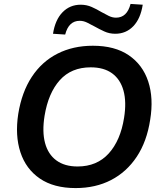

<svg xmlns="http://www.w3.org/2000/svg" viewBox="-20 -948 827 978"><path d="M73 -368Q91 -479 142 -556.5Q193 -634 272.5 -674.5Q352 -715 453 -715Q565 -715 636 -666.5Q707 -618 735 -533Q763 -448 745 -338Q728 -227 676.5 -149.5Q625 -72 546 -31Q467 10 365 10Q254 10 183 -38.5Q112 -87 84 -172.5Q56 -258 73 -368ZM207 -358Q194 -277 209.5 -219.5Q225 -162 267 -131Q309 -100 375 -100Q474 -100 534 -166.5Q594 -233 612 -348Q625 -429 609 -486.5Q593 -544 551 -574.5Q509 -605 442 -605Q343 -605 284.5 -539.5Q226 -474 207 -358ZM312 -772 250 -776Q261 -847 298.5 -885.5Q336 -924 391 -924Q421 -924 447 -912.5Q473 -901 496 -887Q516 -876 534 -867Q552 -858 571 -858Q627 -858 645 -928L707 -924Q696 -853 659 -814.5Q622 -776 567 -776Q537 -776 511 -788Q485 -800 462 -813Q442 -824 423.5 -833Q405 -842 386 -842Q330 -842 312 -772Z"/></svg>

Font: Mulish ExtraLight
Style: Bold Italic
Weight: 700
Italic angle: -9°
Version: Version 3.603